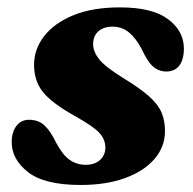

<svg xmlns="http://www.w3.org/2000/svg" viewBox="-20 -500 537 533"><path d="M218 -42.5Q243 -42.5 257.8 -56Q272.5 -69.5 272.5 -90.5Q272.5 -112.5 256.2 -130.8Q240 -149 186 -179Q124.5 -213.5 99.5 -244.2Q74.5 -275 74.5 -320Q74.5 -363 102.2 -399.2Q130 -435.5 183.2 -457.5Q236.5 -479.5 313 -479.5Q402.5 -479.5 446.2 -447Q490 -414.5 490.5 -366Q490.5 -334.5 477.8 -318Q465 -301.5 442 -301.5Q421 -301.5 405.2 -315Q389.5 -328.5 373.5 -363.5Q357 -394.5 337.8 -410.2Q318.5 -426 292.5 -426Q267.5 -426 253 -413Q238.5 -400 238.5 -377.5Q238.5 -357 255 -335.8Q271.5 -314.5 325 -281.5Q370 -254 394.5 -232Q419 -210 428.5 -187.5Q438 -165 438 -136.5Q438 -92.5 409 -58.8Q380 -25 327.5 -5.8Q275 13.5 204 13.5Q103.5 13.5 57.8 -22.2Q12 -58 12.5 -106.5Q13 -134.5 26 -151Q39 -167.5 61 -167.5Q86.5 -167.5 103.5 -151.8Q120.5 -136 136 -103.5Q154.5 -69 174 -55.8Q193.5 -42.5 218 -42.5Z"/></svg>

Font: Fraunces 9pt
Style: Bold Italic
Weight: 700
Italic angle: -16°
Version: Version 1.000;[b76b70a41]